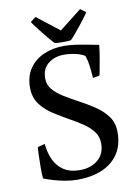

<svg xmlns="http://www.w3.org/2000/svg" viewBox="-93 -898 710 976"><g transform="rotate(-10 262.0 -410.0)"><path d="M248 -30Q303 -30 340 -60Q377 -90 377 -145Q377 -180 358 -205.5Q339 -231 308.5 -252Q278 -273 243 -292Q202 -315 162 -340.5Q122 -366 96 -401Q70 -436 70 -487Q70 -545 97.5 -585Q125 -625 172 -645.5Q219 -666 277 -666Q304 -666 335.5 -661.5Q367 -657 398 -651Q429 -645 454 -640Q453 -628 450 -606Q447 -584 442.5 -560Q438 -536 434.5 -516Q431 -496 428 -486L394 -480Q392 -509 388 -541.5Q384 -574 375 -597Q359 -608 329 -615Q299 -622 269 -622Q220 -622 187 -595.5Q154 -569 154 -520Q154 -487 174.5 -462.5Q195 -438 227.5 -418Q260 -398 297 -378Q339 -356 378.5 -330Q418 -304 443.5 -270Q469 -236 469 -187Q469 -119 437.5 -73.5Q406 -28 351.5 -6Q297 16 228 16Q199 16 166.5 10.5Q134 5 104.5 -4Q75 -13 55 -21Q54 -29 53.5 -44Q53 -59 53 -78Q53 -107 54 -137.5Q55 -168 57 -183L94 -192Q98 -148 114.5 -111Q131 -74 164 -52Q197 -30 248 -30ZM316 -688Q300 -686 275 -686Q250 -686 234 -688Q228 -693 213 -710.5Q198 -728 180 -750.5Q162 -773 148.5 -791Q135 -809 132 -815L160 -836L275 -746L390 -836L418 -815Q415 -809 401.5 -791Q388 -773 370 -750.5Q352 -728 337 -710.5Q322 -693 316 -688Z"/></g></svg>

Font: Buenard
Style: Regular
Weight: 400
Version: Version 2.000